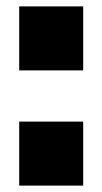

<svg xmlns="http://www.w3.org/2000/svg" viewBox="-20 -580 320 600"><path d="M40 0V-200H240V0ZM40 -360V-560H240V-360Z"/></svg>

Font: Tektur Black
Style: Regular
Weight: 900
Designer: Adam Jagosz
Foundry: Adam Jagosz
Version: Version 1.005;gftools[0.9.30]